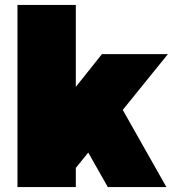

<svg xmlns="http://www.w3.org/2000/svg" viewBox="-20 -760 705 780"><path d="M96 -166 394 -540H662L276 -63ZM51 -740H288V0H51ZM291 -224 462 -343 656 0H418Z"/></svg>

Font: Pathway Extreme SemiCondensed Black
Style: Regular
Weight: 900
Width: 4
Version: Version 1.001;gftools[0.9.26]